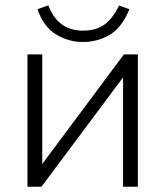

<svg xmlns="http://www.w3.org/2000/svg" viewBox="-20 -707 626 727"><path d="M84 0ZM84 0V-501H140V-86L449 -501H502V0H446V-414L137 0ZM294 -548Q238 -548 191 -577.5Q144 -607 122 -672L163 -687Q199 -591 294 -591Q342 -591 373.5 -612.5Q405 -634 431 -686L470 -672Q441 -602 395 -575Q349 -548 294 -548Z"/></svg>

Font: Winston Light
Style: Regular
Weight: 300
Designer: Original fonts by Vernon Adams / Changes by Cristiano Sobral
Foundry: Original fonts by Vernon Adams / Changes by Cristiano Sobral
Version: Version 2.503;July 17, 2020;FontCreator 13.0.0.2655 64-bit